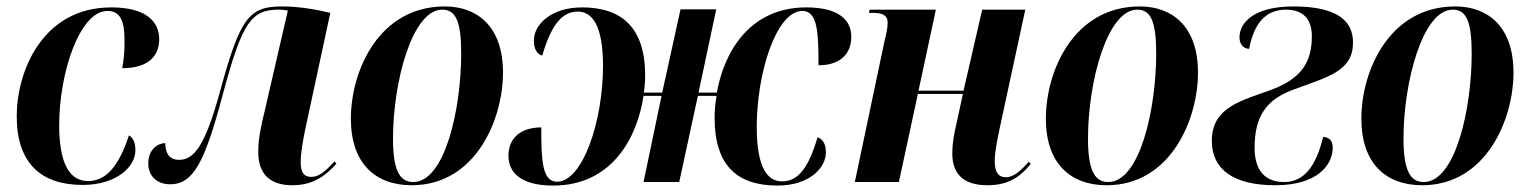

<svg xmlns="http://www.w3.org/2000/svg" viewBox="-20 -566 4756 597"><path d="M237 9C342 9 401 -47 401 -99C401 -126 392 -139 381 -145C349 -48 309 -3 254 -3C197 -3 164 -56 164 -177C164 -340 228 -532 314 -532C348 -532 367 -510 367 -445C368 -409 365 -379 360 -354C448 -354 475 -398 475 -444C475 -497 437 -543 326 -543C110 -543 32 -341 32 -205C32 -57 109 9 237 9Z M889 10C954 10 993 -20 1026 -57L1020 -64C986 -27 969 -16 947 -16C925 -16 915 -30 915 -62C915 -90 922 -130 930 -168L1007 -526C962 -537 908 -546 857 -546C755 -546 727 -512 665 -285C619 -115 584 -69 537 -69C502 -69 494 -96 494 -121C473 -121 441 -104 441 -57C441 -20 467 7 509 7C582 7 617 -63 673 -273C733 -497 761 -536 847 -536C858 -536 865 -535 875 -533L804 -225C790 -169 783 -131 783 -94C783 -27 817 10 889 10Z M1260 10C1459 10 1544 -195 1544 -340C1544 -486 1462 -546 1363 -546C1158 -546 1071 -346 1071 -197C1071 -58 1147 10 1260 10ZM1265 0C1223 0 1202 -36 1202 -135C1202 -312 1262 -536 1355 -536C1399 -536 1414 -496 1414 -399C1414 -226 1363 0 1265 0Z M1700 11C1885 11 1962 -141 1981 -268H2037L1981 0H2092L2150 -268H2208C2204 -245 2202 -222 2202 -200C2202 -48 2275 11 2398 11C2495 11 2548 -43 2548 -92C2548 -119 2538 -134 2522 -139C2495 -47 2463 -2 2412 -2C2367 -2 2333 -43 2333 -171C2333 -340 2394 -532 2475 -532C2523 -532 2525 -462 2525 -363C2600 -363 2627 -406 2627 -451C2627 -504 2588 -543 2487 -543C2310 -543 2231 -403 2209 -278H2152L2207 -537H2096L2039 -278H1982C1985 -297 1986 -315 1986 -332C1986 -480 1913 -543 1790 -543C1694 -543 1640 -490 1640 -440C1640 -413 1650 -398 1666 -393C1693 -485 1726 -530 1776 -530C1821 -530 1855 -488 1855 -361C1855 -190 1792 -1 1712 -1C1665 -1 1663 -71 1663 -170C1588 -169 1561 -127 1561 -82C1561 -29 1600 11 1700 11Z M3050 10C3126 10 3158 -25 3185 -56L3179 -63C3157 -39 3134 -15 3108 -15C3082 -15 3073 -34 3073 -65C3073 -94 3080 -126 3089 -170L3168 -536H3034L2976 -284H2836L2890 -536H2684L2682 -526H2694C2730 -526 2740 -515 2740 -495C2740 -480 2736 -461 2730 -437L2638 0H2775L2834 -274H2974L2955 -186C2946 -149 2941 -118 2941 -89C2941 -32 2969 10 3050 10Z M3421 10C3620 10 3705 -195 3705 -340C3705 -486 3623 -546 3524 -546C3319 -546 3232 -346 3232 -197C3232 -58 3308 10 3421 10ZM3426 0C3384 0 3363 -36 3363 -135C3363 -312 3423 -536 3516 -536C3560 -536 3575 -496 3575 -399C3575 -226 3524 0 3426 0Z M3945 10C4080 10 4124 -56 4124 -107C4124 -130 4111 -140 4094 -140C4073 -53 4037 0 3973 0C3916 0 3881 -33 3881 -107C3881 -207 3920 -256 3998 -286C4112 -328 4187 -345 4187 -434C4187 -497 4144 -546 4002 -546C3871 -546 3834 -490 3834 -450C3834 -430 3845 -415 3864 -414C3879 -493 3915 -536 3979 -536C4034 -536 4059 -504 4059 -454C4059 -378 4032 -322 3928 -285C3841 -253 3748 -233 3748 -128C3748 -41 3813 10 3945 10Z M4402 10C4601 10 4686 -195 4686 -340C4686 -486 4604 -546 4505 -546C4300 -546 4213 -346 4213 -197C4213 -58 4289 10 4402 10ZM4407 0C4365 0 4344 -36 4344 -135C4344 -312 4404 -536 4497 -536C4541 -536 4556 -496 4556 -399C4556 -226 4505 0 4407 0Z"/></svg>

Font: Noto Serif Display Condensed
Style: Bold Italic
Weight: 700
Width: 3
Italic angle: -12°
Designer: Monotype Design Team
Foundry: Monotype Imaging Inc.
Version: Version 2.009